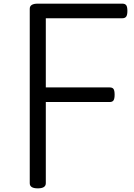

<svg xmlns="http://www.w3.org/2000/svg" viewBox="-20 -1018 734 1052"><path d="M187 14Q143 14 143 -14V-970Q143 -984 154 -991Q165 -998 187 -998H650Q665 -998 671.5 -989.5Q678 -981 678 -958Q678 -936 671.5 -927Q665 -918 650 -918H231V-539H581Q596 -539 602 -530.5Q608 -522 608 -499Q608 -477 602 -468Q596 -459 581 -459H231V-14Q231 0 220 7Q209 14 187 14Z"/></svg>

Font: Playwrite ES
Style: Regular
Weight: 400
Designer: Veronika Burian, José Scaglione
Foundry: TypeTogether
Version: Version 1.002